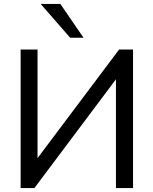

<svg xmlns="http://www.w3.org/2000/svg" viewBox="-20 -957 781 977"><path d="M85 0V-705H171V-123H149L586 -705H657V0H570V-583H592L155 0ZM337 -765 187 -937H287L405 -765Z"/></svg>

Font: Nunito Sans 12pt Medium
Style: Regular
Weight: 500
Designer: Vernon Adams
Foundry: Vernon Adams
Version: Version 3.101;gftools[0.9.27]